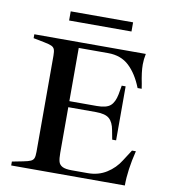

<svg xmlns="http://www.w3.org/2000/svg" viewBox="-89 -895 855 970"><g transform="rotate(10 338.5 -409.5)"><path d="M34 -20 90 -31Q116 -36 128 -41.5Q140 -47 144 -57.5Q148 -68 148 -90V-583Q148 -605 144 -615.5Q140 -626 128 -631.5Q116 -637 90 -642L34 -653V-673H606Q600 -645 600 -618Q600 -579 612 -521L616 -496H595Q568 -565 526 -604.5Q484 -644 418 -644H267V-371H408Q457 -371 477.5 -389Q498 -407 506 -448L514 -494H534V-217H514L505 -264Q498 -304 477.5 -322Q457 -340 409 -340H267V-106Q267 -76 271.5 -60.5Q276 -45 291.5 -37Q307 -29 340 -29H422Q476 -29 518 -55.5Q560 -82 586 -124L622 -180H642Q617 -80 617 0H34ZM195 -819H515V-772H195Z"/></g></svg>

Font: Ibarra Real Nova SemiBold
Style: Regular
Weight: 600
Designer: Jose Maria Ribagorda & Octavio Pardo
Foundry: Jose Maria Ribagorda
Version: Version 1.014